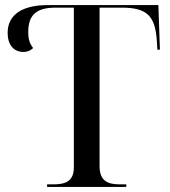

<svg xmlns="http://www.w3.org/2000/svg" viewBox="-20 -734 668 754"><path d="M165 0H476V-10H453C408 -10 371 -19 371 -82V-704H458C557 -704 590 -672 596 -572L598 -539H608L602 -714H167C70 -714 10 -678 10 -605C10 -558 34 -530 72 -530C86 -530 98 -534 110 -545C98 -562 91 -576 91 -608C91 -670 117 -704 198 -704H270V-77C270 -18 232 -10 188 -10H165Z"/></svg>

Font: Noto Serif Display
Style: Regular
Weight: 400
Designer: Monotype Design Team
Foundry: Monotype Imaging Inc.
Version: Version 2.009